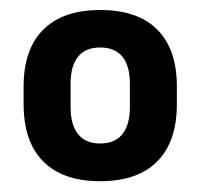

<svg xmlns="http://www.w3.org/2000/svg" viewBox="-20 -666 390 374"><path d="M175 -313Q102.5 -313 64.2 -351.5Q26 -390 26 -463V-497.5Q26 -570 64.2 -608.2Q102.5 -646.5 175 -646.5Q248.5 -646.5 286.5 -608.2Q324.5 -570 324.5 -497.5V-463Q324.5 -390 286.2 -351.5Q248 -313 175 -313ZM175 -386.5Q204 -386.5 218.5 -404.8Q233 -423 233 -457.5V-503Q233 -537.5 218.5 -555.5Q204 -573.5 175 -573.5Q146.5 -573.5 132 -555.5Q117.5 -537.5 117.5 -503V-457.5Q117.5 -423 132 -404.8Q146.5 -386.5 175 -386.5Z"/></svg>

Font: Anek Latin SemiBold
Style: Regular
Weight: 600
Designer: Yesha Goshar
Foundry: Ek Type
Version: Version 1.003